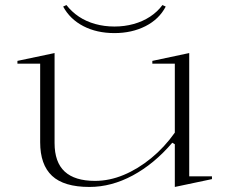

<svg xmlns="http://www.w3.org/2000/svg" viewBox="-20 -725 900 760"><path d="M334 15Q233 15 186 -29Q139 -73 139 -162V-473H49V-484L196 -515V-159Q196 -83 236 -46Q276 -9 356 -9Q413 -9 469.5 -32.5Q526 -56 578.5 -99Q631 -142 672 -200V-473H583V-484L729 -515V-27H819V-16L672 15V-154L662 -160Q590 -76 505.5 -30.5Q421 15 334 15ZM433 -594Q363 -594 310 -621.5Q257 -649 230 -699L243 -705Q264 -678 292.5 -659Q321 -640 357 -630Q393 -620 433 -620Q473 -620 509 -630Q545 -640 574 -659Q603 -678 623 -705L636 -699Q610 -649 556 -621.5Q502 -594 433 -594Z"/></svg>

Font: Kalnia SemiExpanded ExtraLight
Style: Regular
Weight: 250
Width: 6
Designer: Frida Medrano
Foundry: Frida Medrano
Version: Version 1.105